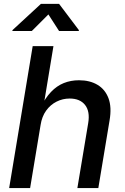

<svg xmlns="http://www.w3.org/2000/svg" viewBox="-20 -964 642 984"><path d="M188 -323.2 134.3 0H26.9L147.5 -727.5H253.9L201.7 -412.1H187.5Q211.9 -461.9 241.5 -492.9Q271 -523.9 306.9 -538.3Q342.8 -552.7 384.8 -552.7Q440.4 -552.7 479.7 -529.3Q519 -505.9 536.1 -460.2Q553.2 -414.6 541.5 -346.7L483.9 0H376.5L432.1 -333.5Q441.9 -393.1 416 -426Q390.1 -459 336.9 -459Q301.3 -459 269.8 -443.1Q238.3 -427.2 216.6 -397.2Q194.8 -367.2 188 -323.2ZM143.1 -805.2H43.5L43.9 -809.6L189.9 -944.3H282.7L384.3 -809.6L383.8 -805.2H282.7L228 -890.1Z"/></svg>

Font: Inter Medium
Style: Italic
Weight: 500
Italic angle: -9.3988°
Designer: Rasmus Andersson
Foundry: rsms
Version: Version 4.001;git-66647c0bb